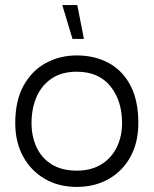

<svg xmlns="http://www.w3.org/2000/svg" viewBox="-20 -723 604 755"><path d="M282 12Q211 12 156.5 -19.5Q102 -51 71 -107.5Q40 -164 40 -239Q40 -327 72.5 -386Q105 -445 160 -475Q215 -505 282 -505Q353 -505 408 -475Q463 -445 493.5 -386Q524 -327 524 -239Q524 -164 493.5 -107.5Q463 -51 408 -19.5Q353 12 282 12ZM282 -52Q339 -52 379 -77Q419 -102 439.5 -144.5Q460 -187 460 -239Q460 -327 414 -384Q368 -441 282 -441Q223 -441 183.5 -414.5Q144 -388 124 -342.5Q104 -297 104 -239Q104 -186 124 -143.5Q144 -101 183.5 -76.5Q223 -52 282 -52ZM310 -570H265L225 -703H284Z"/></svg>

Font: Kulim Park Light
Style: Regular
Weight: 300
Designer: Noponies / Dale Sattler
Foundry: Noponies
Version: Version 1.000; ttfautohint (v1.8.3)